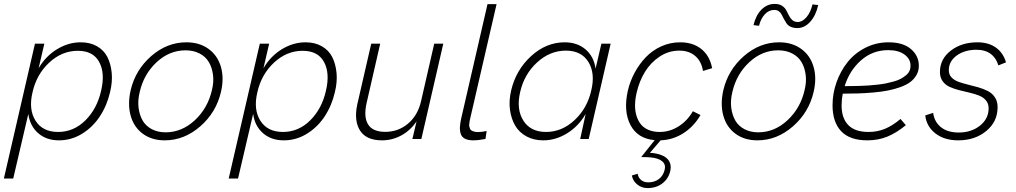

<svg xmlns="http://www.w3.org/2000/svg" viewBox="-31 -711 5194 982"><path d="M-11.2 202.1 147.9 -487.8H195.8L166.5 -361.8Q202.1 -423.3 260.3 -459Q318.4 -494.6 381.8 -494.6Q429.7 -494.6 464.8 -474.6Q500 -454.6 517.8 -420.2Q535.6 -385.7 540.3 -338.9Q544.9 -292 531.7 -238.8Q515.6 -169.9 479 -114.7Q442.4 -59.6 387.9 -26.4Q333.5 6.8 270.5 6.8Q206.1 6.8 164.1 -30Q122.1 -66.9 113.8 -128.4L36.6 202.1ZM266.1 -36.1Q346.2 -36.1 406 -95.7Q465.8 -155.3 486.3 -247.6Q507.3 -336.9 476.3 -394Q445.3 -451.2 367.2 -451.2Q285.6 -451.2 220.7 -390.9Q155.8 -330.6 135.3 -238.8Q114.3 -151.4 150.6 -93.8Q187 -36.1 266.1 -36.1Z M811.5 6.8Q745.1 6.8 699.2 -27.1Q653.3 -61 637.2 -119.6Q621.1 -178.2 637.2 -249.5Q661.6 -353.5 742.4 -424.1Q823.2 -494.6 922.4 -494.6Q989.3 -494.6 1035.6 -460.9Q1082 -427.2 1098.9 -369.1Q1115.7 -311 1099.1 -240.7Q1074.7 -135.7 992.9 -64.5Q911.1 6.8 811.5 6.8ZM815.9 -34.2Q898.9 -34.2 965.3 -95.9Q1031.7 -157.7 1052.7 -249.5Q1063.5 -292 1058.3 -329.3Q1053.2 -366.7 1036.6 -394.3Q1020 -421.9 989.3 -437.7Q958.5 -453.6 918 -453.6Q835.4 -453.6 770 -392.8Q704.6 -332 683.6 -240.7Q672.9 -197.3 677.7 -159.7Q682.6 -122.1 698.7 -94.2Q714.8 -66.4 745.4 -50.3Q775.9 -34.2 815.9 -34.2Z M1138.7 202.1 1297.9 -487.8H1345.7L1316.4 -361.8Q1352.1 -423.3 1410.2 -459Q1468.3 -494.6 1531.7 -494.6Q1579.6 -494.6 1614.7 -474.6Q1649.9 -454.6 1667.7 -420.2Q1685.5 -385.7 1690.2 -338.9Q1694.8 -292 1681.6 -238.8Q1665.5 -169.9 1628.9 -114.7Q1592.3 -59.6 1537.8 -26.4Q1483.4 6.8 1420.4 6.8Q1356 6.8 1314 -30Q1272 -66.9 1263.7 -128.4L1186.5 202.1ZM1416 -36.1Q1496.1 -36.1 1555.9 -95.7Q1615.7 -155.3 1636.2 -247.6Q1657.2 -336.9 1626.2 -394Q1595.2 -451.2 1517.1 -451.2Q1435.5 -451.2 1370.6 -390.9Q1305.7 -330.6 1285.2 -238.8Q1264.2 -151.4 1300.5 -93.8Q1336.9 -36.1 1416 -36.1Z M1922.9 6.8Q1842.8 6.8 1810.8 -42.7Q1778.8 -92.3 1795.9 -175.3L1867.7 -487.8H1913.6L1844.7 -187Q1827.6 -113.8 1851.3 -75.2Q1875 -36.6 1939 -36.6Q2006.3 -36.6 2056.2 -78.9Q2106 -121.1 2122.6 -193.8L2189.9 -487.8H2236.3L2124 0H2078.1L2099.6 -90.3Q2067.9 -43.5 2021.5 -18.3Q1975.1 6.8 1922.9 6.8Z M2390.1 6.8Q2363.3 6.8 2346.9 -1.7Q2330.6 -10.3 2325.4 -26.6Q2320.3 -43 2321.3 -61.8Q2322.3 -80.6 2328.1 -106.4L2462.4 -689.9H2508.8L2376 -114.3Q2373 -102.1 2371.8 -96.2Q2370.6 -90.3 2369.4 -80.3Q2368.2 -70.3 2369.1 -65.2Q2370.1 -60.1 2372.6 -53.5Q2375 -46.9 2380.1 -43.7Q2385.3 -40.5 2393.6 -38.1Q2401.9 -35.6 2413.6 -35.6Q2432.6 -35.6 2458 -41L2452.1 -0.5Q2416.5 6.8 2390.1 6.8Z M2747.6 6.8Q2699.2 6.8 2662.1 -13.2Q2625 -33.2 2604.5 -67.6Q2584 -102.1 2577.4 -148.7Q2570.8 -195.3 2583.5 -249Q2607.9 -353 2685.1 -423.8Q2762.2 -494.6 2857.4 -494.6Q2921.9 -494.6 2964.4 -457.8Q3006.8 -420.9 3015.1 -359.9L3044.9 -487.8H3092.3L2980 0H2936.5L2964.4 -128.4Q2928.7 -65.9 2870.1 -29.5Q2811.5 6.8 2747.6 6.8ZM2761.7 -36.1Q2842.8 -36.1 2907.7 -96.7Q2972.7 -157.2 2993.2 -249Q3014.2 -336.4 2978.3 -394.3Q2942.4 -452.1 2863.3 -452.1Q2781.7 -452.1 2715.8 -391.6Q2649.9 -331.1 2629.4 -240.2Q2608.9 -152.8 2645.5 -94.5Q2682.1 -36.1 2761.7 -36.1Z M3443.4 -452.1Q3388.7 -452.1 3342.5 -421.4Q3296.4 -390.6 3267.6 -343.3Q3238.8 -295.9 3225.6 -238.8Q3217.8 -206.1 3217 -176.5Q3216.3 -147 3223.6 -121.3Q3231 -95.7 3245.6 -76.7Q3260.3 -57.6 3285.2 -46.9Q3310.1 -36.1 3342.8 -36.1Q3394.5 -36.1 3439.7 -64.7Q3484.9 -93.3 3512.7 -142.1L3551.8 -122.6Q3517.1 -63 3463.6 -29.3Q3410.2 4.4 3347.7 6.8L3293 70.8Q3305.7 70.8 3326.2 74.7Q3367.7 83 3386.2 106Q3404.8 128.9 3397 164.1Q3387.7 203.6 3356.4 227.3Q3325.2 251 3281.2 251Q3251 251 3228.3 232.7Q3205.6 214.4 3200.7 186.5L3230.5 177.7Q3233.4 197.8 3248 209.7Q3262.7 221.7 3284.2 221.7Q3316.9 221.7 3339.1 204.6Q3361.3 187.5 3368.7 156.7Q3375 130.4 3356 114Q3336.9 97.7 3294.9 93.8Q3272.9 92.3 3248.5 92.3L3317.4 5.9Q3229.5 -2 3193.1 -72.5Q3156.7 -143.1 3180.2 -247.6Q3191.4 -295.4 3214.8 -339.1Q3238.3 -382.8 3271.7 -418Q3305.2 -453.1 3350.8 -473.9Q3396.5 -494.6 3447.8 -494.6Q3513.2 -494.6 3556.2 -460.2Q3599.1 -425.8 3611.3 -362.3L3564.5 -348.1Q3556.6 -397.5 3524.7 -424.8Q3492.7 -452.1 3443.4 -452.1Z M4046.9 -567.4Q4026.9 -567.4 4012.7 -574.2Q3998.5 -581.1 3991.7 -591.6Q3984.9 -602.1 3978.3 -614Q3971.7 -626 3966.8 -636.2Q3961.9 -646.5 3952.4 -653.3Q3942.9 -660.2 3929.2 -660.2Q3902.3 -660.6 3881.1 -638.2Q3859.9 -615.7 3851.1 -579.1L3822.8 -582.5Q3835 -633.3 3864 -662.4Q3893.1 -691.4 3932.1 -690.9Q3954.1 -690.9 3968.5 -681.6Q3982.9 -672.4 3990.2 -658.7Q3997.6 -645 4004.2 -631.3Q4010.7 -617.7 4021.5 -608.2Q4032.2 -598.6 4048.8 -598.6Q4073.2 -598.6 4094.2 -623.5Q4115.2 -648.4 4124.5 -688.5L4153.8 -685.1Q4141.6 -630.9 4112.5 -599.1Q4083.5 -567.4 4046.9 -567.4ZM3842.8 6.8Q3776.4 6.8 3730.5 -27.1Q3684.6 -61 3668.5 -119.6Q3652.3 -178.2 3668.5 -249.5Q3692.9 -353.5 3773.7 -424.1Q3854.5 -494.6 3953.6 -494.6Q4020.5 -494.6 4066.9 -460.9Q4113.3 -427.2 4130.1 -369.1Q4147 -311 4130.4 -240.7Q4106 -135.7 4024.2 -64.5Q3942.4 6.8 3842.8 6.8ZM3847.2 -34.2Q3930.2 -34.2 3996.6 -95.9Q4063 -157.7 4084 -249.5Q4094.7 -292 4089.6 -329.3Q4084.5 -366.7 4067.9 -394.3Q4051.3 -421.9 4020.5 -437.7Q3989.7 -453.6 3949.2 -453.6Q3866.7 -453.6 3801.3 -392.8Q3735.8 -332 3714.8 -240.7Q3704.1 -197.3 3709 -159.7Q3713.9 -122.1 3730 -94.2Q3746.1 -66.4 3776.6 -50.3Q3807.1 -34.2 3847.2 -34.2Z M4668.5 -374.5Q4668.5 -348.1 4656.2 -326.9Q4644 -305.7 4623.8 -290.8Q4603.5 -275.9 4573 -265.1Q4542.5 -254.4 4510.3 -248Q4478 -241.7 4436.8 -238Q4395.5 -234.4 4359.1 -233.2Q4322.8 -231.9 4279.3 -231.9Q4273.4 -202.1 4273.4 -171.9Q4273.4 -106.4 4307.6 -71.3Q4341.8 -36.1 4410.6 -36.1Q4456.5 -36.1 4495.4 -52.2Q4534.2 -68.4 4574.7 -102.5L4602.1 -70.8Q4553.2 -30.8 4506.8 -12Q4460.4 6.8 4405.3 6.8Q4315.4 6.8 4271.2 -39.8Q4227.1 -86.4 4227.1 -172.9Q4227.1 -232.4 4247.3 -289.8Q4267.6 -347.2 4303.7 -392.8Q4339.8 -438.5 4394.8 -466.6Q4449.7 -494.6 4513.7 -494.6Q4587.9 -494.6 4628.2 -460Q4668.5 -425.3 4668.5 -374.5ZM4511.7 -454.6Q4432.1 -454.6 4373 -402.6Q4314 -350.6 4289.1 -270.5Q4312 -270.5 4326.9 -270.8Q4341.8 -271 4368.2 -271.7Q4394.5 -272.5 4413.1 -273.9Q4431.6 -275.4 4457.3 -278.1Q4482.9 -280.8 4501.2 -284.7Q4519.5 -288.6 4540.3 -294.2Q4561 -299.8 4575.2 -307.6Q4589.4 -315.4 4601.6 -325Q4613.8 -334.5 4619.9 -347.2Q4626 -359.9 4626 -375Q4626 -409.2 4595.2 -431.9Q4564.5 -454.6 4511.7 -454.6Z M4870.1 6.8Q4799.3 6.8 4753.7 -28.3Q4708 -63.5 4701.2 -120.6L4741.7 -133.8Q4747.6 -87.9 4781.5 -60.5Q4815.4 -33.2 4872.6 -33.2Q4937 -33.2 4981.2 -68.4Q5025.4 -103.5 5025.4 -157.2Q5025.4 -181.2 5011.7 -197.5Q4998 -213.9 4976.1 -222.4Q4954.1 -231 4927.5 -237.1Q4900.9 -243.2 4874.3 -250Q4847.7 -256.8 4825.7 -266.8Q4803.7 -276.9 4790 -295.9Q4776.4 -314.9 4776.4 -342.8Q4776.4 -409.2 4831.8 -451.9Q4887.2 -494.6 4967.8 -494.6Q5024.9 -494.6 5062.5 -467.8Q5100.1 -440.9 5114.3 -392.1L5075.2 -376.5Q5064.5 -414.1 5036.1 -435.3Q5007.8 -456.5 4962.9 -456.5Q4903.3 -456.5 4862.5 -427.2Q4821.8 -397.9 4821.8 -351.6Q4821.8 -330.1 4835.4 -315.4Q4849.1 -300.8 4871.1 -292.7Q4893.1 -284.7 4919.7 -278.3Q4946.3 -272 4973.1 -264.2Q5000 -256.3 5022 -245.1Q5043.9 -233.9 5057.6 -213.1Q5071.3 -192.4 5071.3 -163.1Q5071.3 -88.4 5013.2 -40.8Q4955.1 6.8 4870.1 6.8Z"/></svg>

Font: HK Grotesk Light Legacy Italic
Style: Regular
Weight: 300
Italic angle: -13°
Designer: Alfredo Marco Pradil
Foundry: Hanken Design Co.
Version: Version 2.022;PS 002.022;hotconv 1.0.88;makeotf.lib2.5.64775